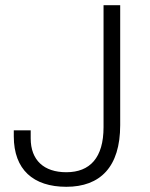

<svg xmlns="http://www.w3.org/2000/svg" viewBox="-20 -706 577 738"><path d="M235 12C365 12 442 -64 442 -225V-686H378V-217C378 -100 326 -44 235 -44C149 -44 98 -90 98 -174V-205H33V-182C33 -54 108 12 235 12Z"/></svg>

Font: Archivo ExtraLight
Style: Regular
Weight: 200
Designer: Hector Gatti
Foundry: Omnibus-Type
Version: Version 2.001